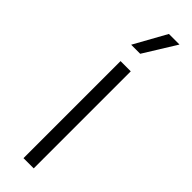

<svg xmlns="http://www.w3.org/2000/svg" viewBox="-244 -702 705 705"><g transform="rotate(45 108.5 -350.0)"><path d="M67 -574H114L192 -700H137ZM82 0H135V-504H82Z"/></g></svg>

Font: Arthouse Owned Light
Style: Regular
Weight: 300
Designer: Jeremy Tribby
Foundry: Tribby Type
Version: Version 1.000;PS 001.000;hotconv 1.0.88;makeotf.lib2.5.64775